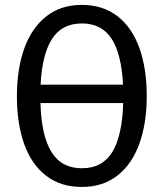

<svg xmlns="http://www.w3.org/2000/svg" viewBox="-20 -737 655 769"><path d="M567.7 -352.3Q567.7 -243.6 538.2 -161.5Q508.7 -79.5 450.3 -33.8Q391.8 11.8 307.7 11.8Q223.6 11.8 165.1 -32.8Q106.7 -77.4 77.2 -159.2Q47.7 -241 47.7 -351.3Q47.7 -460 77.2 -542.6Q106.7 -625.1 165.1 -671.3Q223.6 -717.4 307.7 -717.4Q391.8 -717.4 450.3 -672.3Q508.7 -627.2 538.2 -544.9Q567.7 -462.6 567.7 -352.3ZM142.6 -397.9H472.8Q466.7 -520 427.2 -581.5Q387.7 -643.1 307.7 -643.1Q228.2 -643.1 188.5 -581.3Q148.7 -519.5 142.6 -397.9ZM473.3 -324.1H142.1Q145.6 -194.4 185.9 -128.7Q226.2 -63.1 307.7 -63.1Q390.3 -63.1 430 -128.5Q469.7 -193.8 473.3 -324.1Z"/></svg>

Font: Fira Code Fixed
Style: Regular
Weight: 400
Monospace: yes
Designer: Carrois Corporate, Edenspiekermann AG, Nikita Prokopov
Foundry: Carrois Corporate, Edenspiekermann AG, Nikita Prokopov
Version: Version 5.002